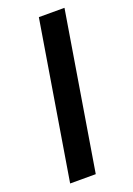

<svg xmlns="http://www.w3.org/2000/svg" viewBox="-142 -790 585 845"><g transform="rotate(-20 150.0 -367.5)"><path d="M34 0 155 -735H275L154 0Z"/></g></svg>

Font: Iosevka Aile
Style: Bold Italic
Weight: 700
Italic angle: -9°
Designer: Belleve Invis
Foundry: Belleve Invis
Version: Version 28.0.1; ttfautohint (v1.8.4)